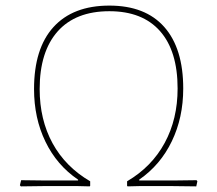

<svg xmlns="http://www.w3.org/2000/svg" viewBox="-20 -662 773 683"><path d="M369.1 -642.1Q497.1 -642.1 564.5 -565.9Q631.8 -489.7 631.8 -347.2Q631.8 -243.7 591.3 -159.7Q550.8 -75.2 475.1 -22.9V-20H601.1L679.2 -21L682.1 -17.1L678.2 1L596.2 0H474.1L434.1 1L432.1 -1V-17.1Q520 -68.8 565.9 -153.8Q611.8 -238.3 611.8 -347.2Q611.8 -480.5 549.3 -551.3Q486.8 -622.1 369.1 -622.1Q249 -622.1 185.1 -550.3Q121.1 -478 121.1 -345.2Q121.1 -236.3 167 -152.3Q212.9 -68.4 300.8 -17.1V-1L298.8 1L258.8 0H131.8L54.2 1L50.8 -2.9L55.2 -21L137.2 -20H257.8V-22.9Q182.1 -74.2 141.6 -158.2Q101.1 -241.7 101.1 -345.2Q101.1 -489.3 169.9 -565.4Q239.3 -642.1 369.1 -642.1Z"/></svg>

Font: Datalegreya
Style: Gradient
Weight: 400
Designer: Figs Lab
Foundry: Figs Lab
Version: Version 1.002;PS 001.002;hotconv 1.0.70;makeotf.lib2.5.58329